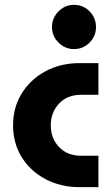

<svg xmlns="http://www.w3.org/2000/svg" viewBox="-20 -774 445 794"><path d="M310 0Q230 0 167.5 -33.5Q105 -67 69.5 -124.5Q34 -182 34 -256Q34 -329 69.5 -387Q105 -445 167.5 -479Q230 -513 310 -513H387V-382H316Q258 -382 224 -345.5Q190 -309 190 -256Q190 -202 224 -166Q258 -130 316 -130H387V0ZM286 -571Q249 -571 222 -598Q195 -625 195 -662Q195 -700 222 -727Q249 -754 286 -754Q324 -754 350.5 -727Q377 -700 377 -662Q377 -625 350.5 -598Q324 -571 286 -571Z"/></svg>

Font: MuseoModerno
Style: Bold
Weight: 700
Designer: Pablo Cosgaya, Héctor Gatti, Marcela Romero, and the Authors of The MuseoModerno Project.
Foundry: Omnibus-Type Team
Version: Version 1.001